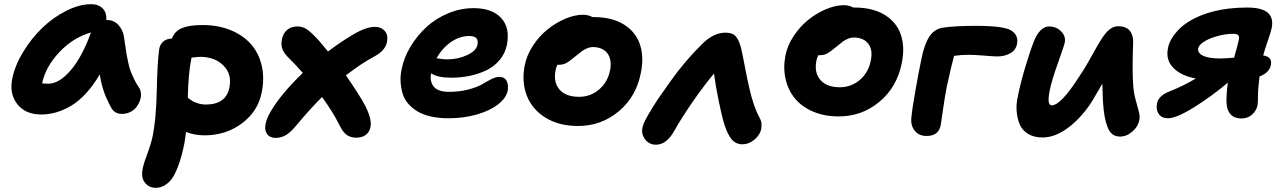

<svg xmlns="http://www.w3.org/2000/svg" viewBox="-20 -606 6153 922"><path d="M178.2 -56.2Q101.6 -56.2 62.7 -106.4Q23.9 -156.7 39.1 -229Q51.8 -292 91.3 -356.9Q130.9 -421.9 183.1 -472.2Q235.4 -522.5 298.3 -554.2Q361.3 -585.9 418 -585.9Q452.6 -585.9 472.9 -565.7Q493.2 -545.4 490.2 -509.8H494.1Q526.9 -509.8 548.6 -486.1Q570.3 -462.4 575.2 -430.2Q577.1 -417 581.8 -385Q586.4 -353 588.6 -340.6Q590.8 -328.1 596.4 -302.7Q602.1 -277.3 607.9 -262.2Q613.8 -247.1 623.8 -226.3Q633.8 -205.6 647 -186Q655.3 -174.8 656.7 -158.2Q658.2 -141.6 652.6 -124.8Q647 -107.9 636 -93Q625 -78.1 606.4 -68.6Q587.9 -59.1 565.9 -59.1Q531.2 -59.1 515.1 -86.9Q493.7 -125.5 480.2 -162.4Q466.8 -199.2 459 -249Q428.2 -195.8 392.3 -157Q356.4 -118.2 319.6 -96.9Q282.7 -75.7 248 -65.9Q213.4 -56.2 178.2 -56.2ZM211.9 -204.1Q264.2 -204.1 319.3 -268.3Q374.5 -332.5 417 -450.2Q331.5 -425.8 265.6 -356.2Q199.7 -286.6 182.1 -206.1Q190.9 -204.1 211.9 -204.1Z M962.4 43.9Q914.6 43.9 873.5 27.8Q871.6 44.9 865.7 81.1Q858.4 117.2 850.8 144.8Q843.3 172.4 831.3 202.4Q819.3 232.4 805.7 251.7Q792 271 771.7 283.4Q751.5 295.9 727.5 295.9Q695.8 295.9 676 271.5Q656.2 247.1 665.5 202.1Q670.9 175.8 688 130.9Q705.1 85.9 713.9 43.9Q730 -37.6 732.9 -173.6Q735.8 -309.6 744.6 -371.1Q748.5 -393.6 765.1 -407.2Q781.7 -420.9 805.7 -420.9Q818.8 -456.5 854 -471.2Q889.2 -485.8 952.6 -485.8Q1025.9 -485.8 1085.2 -462.2Q1144.5 -438.5 1182.9 -396.5Q1221.2 -354.5 1236.1 -293.7Q1251 -232.9 1236.8 -162.1Q1218.8 -71.3 1141.8 -13.7Q1064.9 43.9 962.4 43.9ZM899.4 -328.1Q883.8 -250.5 881.8 -136.2Q897.5 -125 904.5 -120.6Q911.6 -116.2 929.7 -110.1Q947.8 -104 967.8 -104Q1065.9 -104 1081.5 -186Q1094.7 -249.5 1053 -291.3Q1011.2 -333 941.4 -333Q931.6 -333 899.4 -329.1Z M1302.2 56.2Q1285.2 56.2 1273.2 47.9Q1261.2 39.6 1256.1 24.4Q1251 9.3 1256.1 -14.4Q1261.2 -38.1 1277.3 -65.9Q1326.7 -152.8 1434.1 -255.9Q1401.4 -293.5 1370.1 -324.2Q1346.7 -346.2 1337.4 -367.2Q1328.1 -388.2 1333.5 -416Q1339.4 -446.3 1358.9 -462.6Q1378.4 -479 1408.2 -479Q1428.2 -479 1445.1 -470.2Q1461.9 -461.4 1485.4 -438Q1508.8 -416 1555.2 -358.9Q1619.6 -407.2 1672.4 -438Q1736.3 -477.1 1781.2 -477.1Q1809.6 -477.1 1827.1 -458Q1844.7 -439 1838.4 -404.8Q1831.1 -364.7 1781.2 -336.9Q1714.4 -301.3 1641.1 -244.1Q1708 -147 1733.4 -99.1Q1766.6 -33.2 1759.3 2.9Q1754.9 27.8 1736.8 41.5Q1718.8 55.2 1691.4 55.2Q1664.6 55.2 1646 42.5Q1627.4 29.8 1611.3 -2.9Q1578.6 -68.8 1526.4 -140.1Q1467.3 -81.1 1401.4 -2Q1374.5 30.3 1352.3 43.2Q1330.1 56.2 1302.2 56.2Z M2134.3 -38.1Q2087.4 -38.1 2049.3 -46.6Q2011.2 -55.2 1984.9 -71Q1958.5 -86.9 1939.9 -108.6Q1921.4 -130.4 1913.3 -157Q1905.3 -183.6 1903.6 -213.6Q1901.9 -243.7 1909.2 -275.9Q1919.9 -330.1 1951.2 -382.1Q1982.4 -434.1 2026.9 -475.3Q2071.3 -516.6 2131.1 -541.7Q2190.9 -566.9 2253.9 -566.9Q2342.8 -566.9 2386.5 -519.8Q2430.2 -472.7 2414.1 -390.1Q2405.8 -349.6 2379.9 -318.4Q2354 -287.1 2316.7 -269Q2279.3 -251 2236.6 -241.9Q2193.8 -232.9 2147 -232.9Q2080.6 -232.9 2050.3 -253.9Q2043 -214.8 2063 -189.9Q2083 -165 2136.2 -165Q2187 -165 2229.5 -176.3Q2272 -187.5 2294.4 -200.9Q2316.9 -214.4 2338.9 -225.6Q2360.8 -236.8 2376 -236.8Q2402.8 -236.8 2412.8 -217.5Q2422.9 -198.2 2418 -170.9Q2411.1 -135.7 2372.8 -105.5Q2334.5 -75.2 2271.2 -56.6Q2208 -38.1 2134.3 -38.1ZM2232.9 -433.1Q2187.5 -433.1 2145.3 -403.8Q2103 -374.5 2076.2 -326.2Q2109.9 -320.8 2127 -320.8Q2178.2 -320.8 2222.4 -341.1Q2266.6 -361.3 2272.9 -391.1Q2276.9 -412.6 2267.3 -422.9Q2257.8 -433.1 2232.9 -433.1Z M2755.9 -1Q2665 -1 2600.6 -40.3Q2536.1 -79.6 2510 -146.2Q2483.9 -212.9 2500 -293Q2509.8 -341.8 2539.8 -387.5Q2569.8 -433.1 2609.4 -464.8Q2648.9 -496.6 2694.3 -515.9Q2739.7 -535.2 2779.8 -535.2Q2804.2 -535.2 2825.7 -523.9H2832Q2918.5 -523.9 2975.3 -488.8Q3032.2 -453.6 3052.7 -393.6Q3073.2 -333.5 3057.6 -256.8Q3035.6 -141.6 2951.2 -71.3Q2866.7 -1 2755.9 -1ZM2647.9 -268.1Q2636.7 -210.4 2667 -175.8Q2697.3 -141.1 2760.7 -141.1Q2815.9 -141.1 2857.2 -176.5Q2898.4 -211.9 2909.7 -269Q2919.4 -319.8 2896.7 -349.9Q2874 -379.9 2826.7 -379.9Q2812.5 -379.9 2798.1 -373.5Q2783.7 -367.2 2774.7 -360.4Q2765.6 -353.5 2743.7 -335.9Q2715.3 -312 2699.7 -303.5Q2684.1 -294.9 2662.6 -294.9H2656.7Q2650.9 -283.7 2647.9 -268.1Z M3129.9 88.9Q3097.7 88.9 3078.4 64Q3059.1 39.1 3064.9 7.8Q3068.8 -13.2 3091.8 -53.2Q3114.7 -93.3 3136.5 -125.5Q3158.2 -157.7 3194.8 -209Q3266.6 -311 3351.1 -394Q3406.2 -449.2 3463.9 -449.2Q3496.1 -449.2 3511.5 -433.3Q3526.9 -417.5 3538.1 -377.9Q3544.4 -352.1 3557.4 -283.9Q3570.3 -215.8 3578.6 -182.1Q3598.6 -93.8 3625 -45.9Q3633.8 -30.3 3636 -18.6Q3638.2 -6.8 3635.7 12.2Q3629.9 42 3603 64.5Q3576.2 86.9 3545.9 86.9Q3512.7 86.9 3492.7 62Q3472.7 37.1 3458 -9.8Q3446.3 -47.4 3431.2 -121.8Q3416 -196.3 3408.7 -252.9Q3363.8 -199.7 3308.6 -120.4Q3253.4 -41 3218.8 21Q3181.2 88.9 3129.9 88.9Z M4007.8 -46.9Q3939.5 -46.9 3885.3 -69.8Q3831.1 -92.8 3798.1 -132.3Q3765.1 -171.9 3752.7 -225.3Q3740.2 -278.8 3751.5 -338.9Q3761.2 -387.7 3791.5 -433.3Q3821.8 -479 3861.3 -510.7Q3900.9 -542.5 3946.5 -561.8Q3992.2 -581.1 4032.7 -581.1Q4056.2 -581.1 4077.6 -569.8H4083.5Q4170.4 -569.8 4227.8 -534.9Q4285.2 -500 4305.7 -439.9Q4326.2 -379.9 4310.5 -303.2Q4287.6 -187.5 4203.1 -117.2Q4118.7 -46.9 4007.8 -46.9ZM3900.4 -314Q3889.2 -256.8 3919.7 -221.9Q3950.2 -187 4012.7 -187Q4067.9 -187 4109.1 -222.4Q4150.4 -257.8 4161.6 -314.9Q4172.4 -365.7 4149.7 -395.8Q4127 -425.8 4079.6 -425.8Q4064.9 -425.8 4050.3 -419.2Q4035.6 -412.6 4027.6 -406.5Q4019.5 -400.4 3996.6 -381.8Q3968.3 -357.9 3952.6 -349.4Q3937 -340.8 3915.5 -340.8H3909.7Q3901.4 -324.2 3900.4 -314Z M4429.7 46.9Q4392.1 46.9 4372.3 21.5Q4352.5 -3.9 4356.4 -41Q4359.9 -80.1 4376.2 -172.9Q4392.6 -265.6 4404.8 -323.2Q4418 -390.6 4441.7 -428.5Q4465.3 -466.3 4507.3 -473.1Q4564 -481.9 4667.5 -481.9Q4798.8 -481.9 4835.4 -460Q4872.1 -436.5 4863.8 -395Q4858.4 -365.7 4831.3 -350.3Q4804.2 -335 4770.5 -335Q4752 -335 4706.8 -338.9Q4661.6 -342.8 4629.4 -342.8Q4596.7 -342.8 4561.5 -337.9Q4544.9 -275.9 4526.4 -189Q4517.1 -141.6 4508.1 -77.9Q4499 -14.2 4497.6 -5.9Q4487.8 46.9 4429.7 46.9Z M4986.3 54.2Q4945.8 54.2 4917.7 37.4Q4889.6 20.5 4877.4 -7.3Q4865.2 -35.2 4862.1 -71Q4858.9 -106.9 4868.2 -145Q4879.4 -203.6 4903.6 -284.4Q4927.7 -365.2 4945.3 -408.2Q4958 -441.9 4977.3 -460.4Q4996.6 -479 5017.1 -479Q5052.2 -479 5075.4 -455.6Q5098.6 -432.1 5093.3 -402.8Q5089.8 -385.7 5060.3 -303.2Q5030.8 -220.7 5022 -176.8Q5005.4 -100.1 5030.3 -100.1Q5074.2 -100.1 5162.1 -237.8Q5183.1 -268.1 5205.8 -308.1Q5228.5 -348.1 5243.7 -375.5Q5258.8 -402.8 5276.1 -428.5Q5293.5 -454.1 5311.3 -467Q5329.1 -480 5349.1 -480Q5387.7 -480 5405.3 -458.3Q5422.9 -436.5 5421.4 -399.9Q5416.5 -272.5 5421.4 -200.2Q5423.8 -162.1 5433.1 -127.9Q5442.4 -93.8 5448.5 -71.3Q5454.6 -48.8 5451.2 -29.8Q5445.3 2 5417.7 25.9Q5390.1 49.8 5358.4 49.8Q5336.9 49.8 5322.3 38.8Q5307.6 27.8 5298.6 4.6Q5289.6 -18.6 5284.4 -47.4Q5279.3 -76.2 5276.4 -119.1Q5274.9 -161.1 5273.4 -204.1Q5262.2 -184.1 5229 -127.9Q5181.6 -49.3 5115.7 2.4Q5049.8 54.2 4986.3 54.2Z M5588.9 -38.1Q5558.6 -38.1 5544.4 -58.6Q5530.3 -79.1 5536.1 -109.9Q5540 -127.9 5554 -141.8Q5567.9 -155.8 5598.1 -168Q5662.1 -192.9 5722.2 -229Q5650.9 -242.2 5613.8 -280.8Q5576.7 -319.3 5588.9 -376Q5592.8 -397.5 5606.4 -420.7Q5620.1 -443.8 5644.5 -468.3Q5668.9 -492.7 5709.7 -514.4Q5750.5 -536.1 5801.3 -549.8Q5877 -569.8 5968.3 -569.8Q6040 -569.8 6068.1 -544.9Q6096.2 -520 6086.9 -472.2Q6084 -456.1 6068.1 -409.9Q6052.2 -363.8 6045.9 -339.8Q6090.3 -333 6083 -294.9Q6076.2 -256.8 6028.3 -238.8Q6021 -174.8 6021 -157.2Q6021 -111.3 6019 -101.1Q6013.7 -74.7 5992.7 -55.9Q5971.7 -37.1 5941.9 -37.1Q5908.2 -37.1 5890.4 -55.9Q5872.6 -74.7 5870.1 -107.9Q5867.7 -142.6 5876 -209Q5799.3 -144 5714.4 -91.1Q5629.4 -38.1 5588.9 -38.1ZM5733.9 -374Q5730 -351.6 5756.8 -338.4Q5783.7 -325.2 5840.3 -325.2Q5860.4 -325.2 5906.2 -329.1Q5922.4 -384.8 5928.2 -412.1Q5932.6 -429.7 5926.5 -436.8Q5920.4 -443.8 5903.3 -443.8Q5863.3 -443.8 5821.3 -431.2Q5788.6 -422.4 5762.9 -406.5Q5737.3 -390.6 5733.9 -374Z"/></svg>

Font: Shantell Sans Bouncy
Style: Bold Italic
Weight: 700
Italic angle: -11.31°
Designer: Stephen Nixon, Anya Danilova, Shantell Martin
Foundry: Arrow Type
Version: Version 1.006;[9816181b4]